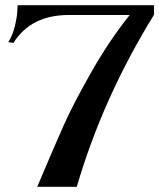

<svg xmlns="http://www.w3.org/2000/svg" viewBox="-20 -545 616 743"><path d="M48 -525H576V-488Q378 -167 277 178H124Q189 24 226.5 -60Q264 -144 334 -267Q404 -390 482 -487H246Q100 -487 32 -379L12 -382Q28 -406 37 -442Q46 -478 47 -502Z"/></svg>

Font: Uncial Antiqua
Style: Regular
Weight: 400
Designer: Astigmatic (AOETI)
Foundry: Astigmatic (AOETI)
Version: Version 1.000